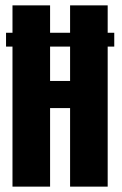

<svg xmlns="http://www.w3.org/2000/svg" viewBox="-20 -695 456 715"><path d="M2.5 -521.5H405.5V-573H2.5ZM26.5 0H166.5V-292.5H241V0H381V-675H241V-393.5H166.5V-675H26.5Z"/></svg>

Font: Anybody ExtraCondensed
Style: Bold
Weight: 700
Width: 2
Version: Version 1.113;gftools[0.9.25]